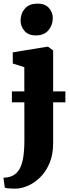

<svg xmlns="http://www.w3.org/2000/svg" viewBox="-38 -820 396 1082"><path d="M51 243Q38 243 25.2 242.5Q12.5 242 3 240.8Q-6.5 239.5 -11 238L-18.5 181.5Q-11 181.5 3.5 179.5Q18 177.5 33.5 170Q57.5 158 72 132.5Q86.5 107 93 66.2Q99.5 25.5 99.5 -31L99 -441.5L34 -462V-525L226.5 -556.5H233L261.5 -535.5V-13.5Q261.5 50.5 241.5 98.5Q221.5 146.5 189.5 178.2Q157.5 210 120.8 226.2Q84 242.5 51 243ZM163 -620.5Q121.5 -620.5 99.8 -646.2Q78 -672 78 -703.5Q78 -743.5 102.2 -771.5Q126.5 -799.5 173.5 -799.5H174.5Q216 -799.5 237.8 -775Q259.5 -750.5 259.5 -718.5Q259.5 -679 235.2 -649.8Q211 -620.5 164 -620.5ZM330.5 -305V-243.5H29V-305Z"/></svg>

Font: Merriweather 48pt Black
Style: Regular
Weight: 900
Version: Version 2.100